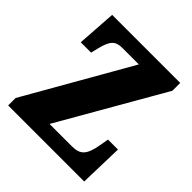

<svg xmlns="http://www.w3.org/2000/svg" viewBox="-153 -642 748 748"><g transform="rotate(45 221.0 -268.0)"><path d="M5 0H424L429 -181H374L368 -146C357 -82 340 -63 293 -63H170L417 -493V-536H42L31 -374H88L95 -403C108 -457 123 -473 161 -473H252L5 -41Z"/></g></svg>

Font: Noto Serif Tamil ExtraCondensed ExtraBold
Style: Regular
Weight: 800
Width: 2
Designer: Indian Type Foundry, Tom Grace, and the Monotype Design Team
Foundry: Monotype Imaging Inc.
Version: Version 2.004